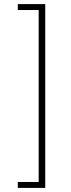

<svg xmlns="http://www.w3.org/2000/svg" viewBox="-20 -780 345 938"><path d="M201 -760V138H67V109H169V-731H67V-760Z"/></svg>

Font: IBM Plex Sans KR ExtLt
Style: Regular
Weight: 200
Designer: Mike Abbink; Paul van der Laan; Pieter van Rosmalen; Wujin Sim; Chorong Kim; Dohee Lee;
Foundry: Sandoll Inc.
Version: Version 1.002